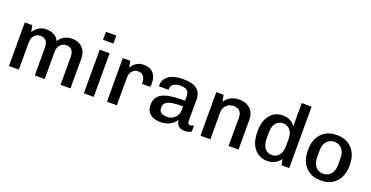

<svg xmlns="http://www.w3.org/2000/svg" viewBox="-29 -1412 4085 2115"><g transform="rotate(20 2013.5 -355.0)"><path d="M74 0V-511H161L177 -436Q203 -476 239 -498.5Q275 -521 324 -521Q374 -521 413 -501.5Q452 -482 474 -438Q497 -476 535.5 -498.5Q574 -521 627 -521Q676 -521 714 -501Q752 -481 773.5 -442.5Q795 -404 795 -348V0H679V-323Q679 -381 656 -406.5Q633 -432 590 -432Q562 -432 540 -417.5Q518 -403 505.5 -377Q493 -351 493 -318V0H377V-323Q377 -381 353.5 -406.5Q330 -432 287 -432Q259 -432 237 -417.5Q215 -403 202.5 -377Q190 -351 190 -318V0Z M952 0V-511H1068V0ZM949 -626V-720H1071V-626Z M1223 0V-511H1310L1325 -436Q1327 -439 1335 -452Q1343 -465 1360 -481Q1377 -497 1403 -509Q1429 -521 1466 -521Q1519 -521 1552.5 -500Q1586 -479 1602.5 -442.5Q1619 -406 1619 -359Q1619 -348 1618 -336.5Q1617 -325 1616 -317H1518V-337Q1518 -358 1510 -380Q1502 -402 1483 -417Q1464 -432 1430 -432Q1405 -432 1387.5 -421.5Q1370 -411 1359 -395Q1348 -379 1343.5 -360.5Q1339 -342 1339 -326V0Z M1850 10Q1809 10 1771.5 -3Q1734 -16 1710 -47.5Q1686 -79 1686 -133Q1686 -188 1710.5 -222Q1735 -256 1780 -274Q1825 -292 1888 -298.5Q1951 -305 2028 -305V-353Q2028 -403 2002.5 -423.5Q1977 -444 1925 -444Q1882 -444 1849 -425Q1816 -406 1816 -365V-355H1704Q1703 -359 1703 -364.5Q1703 -370 1703 -375Q1703 -419 1730.5 -452Q1758 -485 1807 -503Q1856 -521 1919 -521H1936Q2040 -521 2091 -480Q2142 -439 2142 -365V-104Q2142 -85 2151 -77Q2160 -69 2171 -69Q2181 -69 2192.5 -73Q2204 -77 2214 -82V-11Q2201 -1 2181 4.5Q2161 10 2133 10Q2100 10 2078.5 -2Q2057 -14 2046 -34.5Q2035 -55 2033 -81Q2004 -38 1958 -14Q1912 10 1850 10ZM1900 -69Q1932 -69 1961 -83.5Q1990 -98 2009 -127Q2028 -156 2028 -200V-239Q1958 -239 1908 -231.5Q1858 -224 1832 -204Q1806 -184 1806 -144Q1806 -104 1830 -86.5Q1854 -69 1900 -69Z M2319 0V-511H2404L2419 -436Q2448 -478 2491 -499.5Q2534 -521 2587 -521Q2640 -521 2680 -501Q2720 -481 2742.5 -442.5Q2765 -404 2765 -348V0H2649V-327Q2649 -384 2622.5 -408.5Q2596 -433 2549 -433Q2518 -433 2492 -417.5Q2466 -402 2450.5 -376Q2435 -350 2435 -317V0Z M3105 10Q3047 10 2999 -18Q2951 -46 2922 -105Q2893 -164 2893 -256V-267Q2893 -351 2920.5 -407.5Q2948 -464 2993.5 -492.5Q3039 -521 3094 -521Q3148 -521 3186 -500.5Q3224 -480 3244 -448V-720H3360V0H3270L3256 -69Q3231 -33 3194 -11.5Q3157 10 3105 10ZM3128 -69Q3160 -69 3186 -84.5Q3212 -100 3228 -134Q3244 -168 3244 -223V-294Q3244 -343 3228.5 -375.5Q3213 -408 3186.5 -424Q3160 -440 3128 -440Q3080 -440 3047.5 -403.5Q3015 -367 3015 -294V-224Q3015 -169 3030 -135Q3045 -101 3070.5 -85Q3096 -69 3128 -69Z M3723 10Q3655 10 3601 -21Q3547 -52 3516.5 -110Q3486 -168 3486 -247V-264Q3486 -344 3516.5 -401.5Q3547 -459 3600.5 -490Q3654 -521 3722 -521H3738Q3807 -521 3860.5 -490Q3914 -459 3944.5 -401.5Q3975 -344 3975 -264V-247Q3975 -168 3944.5 -110Q3914 -52 3860.5 -21Q3807 10 3739 10ZM3730 -69Q3765 -69 3792.5 -85.5Q3820 -102 3836.5 -135Q3853 -168 3853 -215V-296Q3853 -344 3836.5 -376.5Q3820 -409 3792.5 -425.5Q3765 -442 3730 -442Q3696 -442 3668.5 -425.5Q3641 -409 3624.5 -376.5Q3608 -344 3608 -296V-215Q3608 -168 3624.5 -135Q3641 -102 3668.5 -85.5Q3696 -69 3730 -69Z"/></g></svg>

Font: Chivo Medium
Style: Regular
Weight: 500
Designer: Hector Gatti
Foundry: Omnibus-Type
Version: Version 2.002